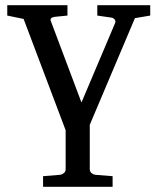

<svg xmlns="http://www.w3.org/2000/svg" viewBox="-20 -502 605 740"><path d="M500 -432 559 -442V-482H355V-442L410 -434C418 -433 428 -424 424 -414L294 -107L177 -418C171 -430 178 -435 190 -437L240 -442V-482H8V-442L71 -429L233 0V151C233 163 221 171 209 172L146 177V218H414V177L350 172C338 171 326 163 326 151V-21Z"/></svg>

Font: Veleka
Style: Regular
Weight: 400
Designer: Stefan Peev, Context Ltd, 2016; SIL International, 1997-2014.
Foundry: Stefan Peev, Context Ltd, 2016
Version: Version 1.000